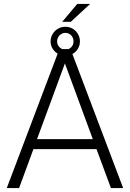

<svg xmlns="http://www.w3.org/2000/svg" viewBox="-20 -962 665 982"><path d="M473.6 -199.2H150.9L77.6 0H14.6L283.7 -710.9H340.8L609.9 0H547.4ZM169.4 -250.5H454.6L312 -637.7ZM375 -941.9H440.9L342.3 -850.6H298.3ZM238.8 -750Q238.8 -766.1 244.9 -779.8Q251 -793.5 261.2 -803.7Q271.5 -814 285.2 -819.6Q298.8 -825.2 314.5 -825.2Q329.6 -825.2 343.3 -819.6Q356.9 -814 366.9 -803.7Q377 -793.5 382.8 -779.8Q388.7 -766.1 388.7 -750Q388.7 -734.4 382.8 -720.9Q377 -707.5 366.9 -697.8Q356.9 -688 343.3 -682.4Q329.6 -676.8 314.5 -676.8Q298.8 -676.8 285.2 -682.4Q271.5 -688 261.2 -697.8Q251 -707.5 244.9 -720.9Q238.8 -734.4 238.8 -750ZM272 -750Q272 -741.2 275.4 -733.6Q278.8 -726.1 284.7 -720.2Q290.5 -714.4 298.1 -711.2Q305.7 -708 314.5 -708Q331.5 -708 343.8 -720Q356 -731.9 356 -750Q356 -769 343.8 -781.5Q331.5 -793.9 314.5 -793.9Q305.7 -793.9 298.1 -790.5Q290.5 -787.1 284.7 -781.2Q278.8 -775.4 275.4 -767.3Q272 -759.3 272 -750Z"/></svg>

Font: Melbourne
Style: Light
Weight: 300
Designer: Google
Version: Version 2.000980; 2014